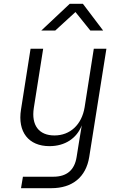

<svg xmlns="http://www.w3.org/2000/svg" viewBox="-20 -805 640 1005"><path d="M196 -645H269L375 -742L453 -645H520L414 -785H345ZM90 180H249C359 180 430 122 447 17L537 -550H471L423 -244C408 -152 347 -96 265 -96C184 -96 143 -149 157 -240L206 -550H140L90 -232C71 -114 130 -40 239 -40C320 -40 382 -81 408 -149L392 -52L381 17C370 86 329 120 259 120H100Z"/></svg>

Font: JetBrains Mono ExtraLight
Style: Italic
Weight: 240
Italic angle: -9°
Monospace: yes
Designer: Philipp Nurullin, Konstantin Bulenkov
Foundry: JetBrains
Version: Version 2.305